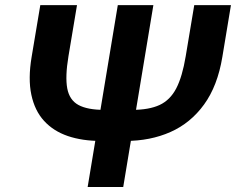

<svg xmlns="http://www.w3.org/2000/svg" viewBox="-20 -748 944 768"><path d="M757 -727.5H903.8L869.4 -520.3Q850.3 -404.5 796.4 -330.2Q742.6 -255.8 661.9 -220Q581.2 -184.2 481.1 -184.2H383.5Q309.3 -184.2 251.5 -203.8Q193.7 -223.5 156.3 -264.4Q118.9 -305.3 105.4 -369Q91.8 -432.6 106.5 -520.3L141.2 -727.5H288L253.8 -522.8Q240.3 -441.3 249 -394.5Q257.8 -347.7 293.8 -328.1Q329.8 -308.5 397.5 -308.5H508.2Q576.2 -308.5 618.4 -328.1Q660.6 -347.7 685 -394.5Q709.3 -441.3 722.8 -522.8ZM451.2 -727.5H593.5L472.9 0H330.6Z"/></svg>

Font: Adwaita Sans
Style: Italic
Weight: 400
Italic angle: -9.39999°
Designer: Rasmus Andersson
Foundry: rsms
Version: Version 4.001;git-9221beed3